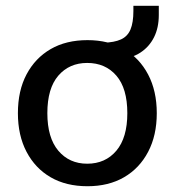

<svg xmlns="http://www.w3.org/2000/svg" viewBox="-20 -636 605 665"><path d="M283 9Q209 9 155.5 -22Q102 -53 72 -110Q42 -167 42 -244Q42 -322 72 -378.5Q102 -435 155.5 -466Q209 -497 283 -497Q356 -497 409.5 -466Q463 -435 493 -378Q523 -321 523 -244Q523 -167 493 -110Q463 -53 409.5 -22Q356 9 283 9ZM282 -69Q345 -69 383 -114Q421 -159 421 -244Q421 -330 383 -374Q345 -418 282 -418Q220 -418 182 -374Q144 -330 144 -244Q144 -159 182 -114Q220 -69 282 -69ZM393 -431 338 -467V-488Q376 -489 399 -499.5Q422 -510 432 -534Q442 -558 442 -598V-616H530V-584Q530 -540 513.5 -507Q497 -474 466.5 -454Q436 -434 393 -431Z"/></svg>

Font: Nunito Sans 12pt ExtraLight SemiBold
Style: Regular
Weight: 600
Version: Version 3.101;gftools[0.9.27]